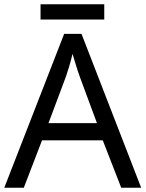

<svg xmlns="http://www.w3.org/2000/svg" viewBox="-20 -875 679 895"><path d="M545 0 459 -221H176L91 0H0L279 -717H360L638 0ZM352 -517Q349 -525 342 -546Q335 -567 328.5 -589.5Q322 -612 318 -624Q311 -593 302 -563.5Q293 -534 287 -517L206 -301H432ZM466 -855V-784H169V-855Z"/></svg>

Font: Noto Sans Living
Style: Regular
Weight: 400
Designer: Monotype Design Team
Foundry: Monotype Imaging Inc.
Version: Version 2.013; ttfautohint (v1.8.4.7-5d5b)